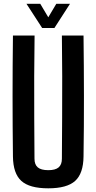

<svg xmlns="http://www.w3.org/2000/svg" viewBox="-20 -988 510 1016"><path d="M235.5 8.5Q136 8.5 92.8 -30.8Q49.5 -70 48.5 -160Q46.5 -320 46.5 -480.2Q46.5 -640.5 48.5 -800H163Q161.5 -693.5 161 -583.8Q160.5 -474 161.2 -364.2Q162 -254.5 162.5 -148Q162.5 -117 180 -102.2Q197.5 -87.5 235.5 -87.5Q273 -87.5 290.2 -102.2Q307.5 -117 307.5 -148Q308 -254.5 308.8 -364.2Q309.5 -474 309.2 -583.8Q309 -693.5 307.5 -800H422Q424 -640.5 424.2 -480.2Q424.5 -320 422 -160Q421 -70 377.8 -30.8Q334.5 8.5 235.5 8.5ZM203 -840 120 -968H193L235.5 -896.5L278 -968H350.5L268 -840Z"/></svg>

Font: Big Shoulders Text Thin
Style: Bold
Weight: 700
Version: Version 2.002